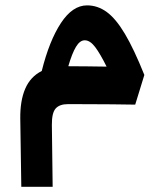

<svg xmlns="http://www.w3.org/2000/svg" viewBox="-20 -391 626 730"><path d="M61 319.3 57.1 60.1Q56.2 -7.8 75.9 -53.7Q95.7 -99.6 138.7 -121.1Q167.5 -236.3 211.7 -303.5Q255.9 -370.6 311 -370.6Q351.1 -370.6 385.7 -345.5Q420.4 -320.3 454.8 -262.5Q489.3 -204.6 528.8 -106L494.1 6.8Q454.6 5.9 405.5 5.6Q356.4 5.4 311.5 5.1Q266.6 4.9 238.3 4.9Q206.5 4.9 191.7 21.5Q176.8 38.1 177.2 84L180.2 319.3ZM239.7 -139.2Q273.4 -139.2 311.5 -138.7Q349.6 -138.2 385.3 -137.7Q360.8 -187 341.6 -212.4Q322.3 -237.8 302.2 -237.8Q283.7 -237.8 268.8 -212.9Q253.9 -188 239.7 -139.2Z"/></svg>

Font: Cascadia Mono PL
Style: Bold
Weight: 700
Monospace: yes
Designer: Aaron Bell
Foundry: Saja Typeworks
Version: Version 2404.023; ttfautohint (v1.8.4)